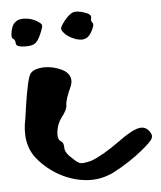

<svg xmlns="http://www.w3.org/2000/svg" viewBox="-48 -650 587 699"><g transform="rotate(-5 246.0 -300.5)"><path d="M96 -505Q84 -497 57 -498Q27 -499 27 -512Q27 -525 18 -530Q11 -534 16 -558Q21 -582 33 -590Q43 -599 62 -599Q65 -599 66 -599Q88 -598 107 -588Q125 -578 128 -571Q130 -564 119 -539Q108 -513 96 -505ZM248 -508Q227 -515 211 -528Q196 -543 196 -550Q195 -557 212 -579Q230 -601 243.5 -606Q257 -611 283 -603Q312 -594 308.5 -581.5Q305 -569 312 -562Q318 -557 307 -535Q296 -513 283 -508Q270 -502 252 -507Q251 -507 248 -508ZM488 -145Q495 -133 488.5 -122Q482 -111 452 -86Q404 -46 341 -13Q292 11 241 6.5Q190 2 144 -23Q98 -48 65 -88Q18 -145 38 -237Q39 -245 45 -285.5Q51 -326 58 -358Q65 -390 72 -399Q81 -410 101.5 -414Q122 -418 144 -414.5Q166 -411 186 -401.5Q206 -392 213.5 -376Q221 -360 213 -340Q191 -292 191 -273Q191 -255 170 -229Q154 -208 150 -179.5Q146 -151 160 -142Q170 -138 170 -117Q170 -99 197 -76Q214 -59 224.5 -57Q235 -55 263 -62Q305 -77 369 -123Q419 -160 446 -165.5Q473 -171 488 -145Z"/></g></svg>

Font: Beth Ellen
Style: Regular
Weight: 400
Designer: Alyson Diaz
Version: Version 2.000